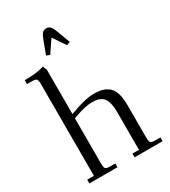

<svg xmlns="http://www.w3.org/2000/svg" viewBox="-222 -1042 1018 1150"><g transform="rotate(-30 286.5 -467.0)"><path d="M22 -702.1V-729Q113.8 -729 155.8 -746.1L168 -717.8V-410.2Q274.9 -452.1 341.8 -452.1Q411.6 -452.1 445.8 -416.5Q480 -380.9 480 -294.9V-65.9Q480 -41 487.1 -33.4Q494.1 -25.9 519 -25.9H554.2V0H360.8V-25.9H405.8V-290Q405.8 -322.3 400.1 -345.2Q394.5 -368.2 385.7 -381.1Q377 -394 362.5 -401.6Q348.1 -409.2 334.5 -411.1Q320.8 -413.1 301.8 -413.1Q251 -413.1 168 -380.9V-65.9Q168 -41 175 -33.4Q182.1 -25.9 207 -25.9H242.2V0H47.9V-25.9H94.2V-662.1Q94.2 -687 87.2 -694.6Q80.1 -702.1 55.2 -702.1ZM206.1 -793 240.2 -884.8Q250.5 -912.1 260.7 -923.1Q271 -934.1 288.1 -934.1Q305.2 -934.1 315.4 -923.1Q325.7 -912.1 335.9 -884.8L370.1 -793L346.2 -784.2L288.1 -870.1L230 -784.2Z"/></g></svg>

Font: Dihjauti
Style: Regular
Weight: 400
Designer: T. Christopher White
Version: Version 3.0.0